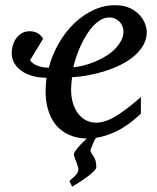

<svg xmlns="http://www.w3.org/2000/svg" viewBox="-20 -513 594 728"><path d="M156.2 -218.3Q125.5 -218.3 101.1 -225.6Q76.7 -232.9 59.6 -245.6Q42.5 -258.3 33.4 -275.4Q24.4 -292.5 24.4 -312Q24.4 -326.7 28.8 -341.6Q33.2 -356.4 41.7 -368.2Q50.3 -379.9 63 -387.2Q75.7 -394.5 91.8 -394.5Q107.9 -394.5 120.8 -388.2Q133.8 -381.8 143.6 -366.2L94.2 -285.2Q101.1 -272.5 120.6 -264.4Q140.1 -256.3 165 -256.3Q177.7 -304.7 202.4 -347.9Q227.1 -391.1 260.3 -423.3Q293.5 -455.6 333.3 -474.4Q373 -493.2 416 -493.2Q450.7 -493.2 473.9 -481.7Q497.1 -470.2 511 -454.1Q524.9 -438 530.8 -420.9Q536.6 -403.8 536.6 -393.1Q536.6 -365.7 523.9 -342.8Q511.2 -319.8 489.5 -301.3Q467.8 -282.7 439.5 -268.3Q411.1 -253.9 379.6 -243.9Q348.1 -233.9 315.7 -227.8Q283.2 -221.7 253.4 -220.2Q252 -210.4 250.7 -196.8Q249.5 -183.1 249.5 -173.8Q249.5 -146 256.3 -122.8Q263.2 -99.6 275.6 -83Q288.1 -66.4 305.7 -57.1Q323.2 -47.9 344.7 -47.9Q378.4 -47.9 418.7 -72.3Q459 -96.7 514.2 -145V-82Q500 -68.4 479.5 -52Q459 -35.6 432.9 -21.2Q406.7 -6.8 376 2.4Q360.4 7.3 343.8 9.8Q337.4 20 333.5 29.3Q323.2 52.7 323.2 59.1Q323.2 63.5 326.7 67.9Q330.1 72.3 334.2 78.6Q338.4 85 341.8 95Q345.2 105 345.2 120.1Q345.2 124.5 341.3 129.9Q337.4 135.3 330.8 141.1Q324.2 147 316.2 153.3Q308.1 159.7 299.3 165.5Q279.3 179.7 253.4 194.8L243.2 172.9Q252.4 165.5 260.3 158.2Q266.6 151.9 272 144.8Q277.3 137.7 277.3 130.9Q277.3 124.5 274.7 116.5Q272 108.4 268.8 100.1Q265.6 91.8 262.9 84.2Q260.3 76.7 260.3 70.8Q260.3 66.9 267.3 57.1Q274.4 47.4 286.1 34.7Q296.4 23.9 308.6 12.2Q294.4 11.7 278.3 9.3Q260.7 6.3 243.2 -1.2Q225.6 -8.8 209.2 -22Q192.9 -35.2 180.4 -55.4Q168 -75.7 160.4 -103.8Q152.8 -131.8 152.8 -169.9Q152.8 -180.2 154.1 -194.1Q155.3 -208 156.2 -218.3ZM448.2 -394Q448.2 -403.8 444.3 -413.3Q440.4 -422.9 433.6 -430.2Q426.8 -437.5 416.5 -442.1Q406.2 -446.8 394 -446.8Q377.4 -446.8 362.3 -438Q347.2 -429.2 333.5 -414.6Q319.8 -399.9 307.9 -380.9Q295.9 -361.8 286.4 -340.8Q276.9 -319.8 269.5 -298.3Q262.2 -276.9 257.8 -257.8Q278.8 -259.8 301.3 -265.9Q323.7 -272 345 -281.2Q366.2 -290.5 385 -302.5Q403.8 -314.5 417.7 -329.1Q431.6 -343.8 439.9 -360.1Q448.2 -376.5 448.2 -394Z"/></svg>

Font: Charis SIL CyrE
Style: Italic
Weight: 400
Italic angle: -11°
Foundry: SIL International
Version: Version 5.000